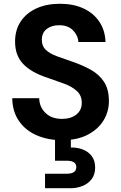

<svg xmlns="http://www.w3.org/2000/svg" viewBox="-20 -732 644 1019"><path d="M310 12Q234 12 174.5 -14Q115 -40 80.5 -90Q46 -140 45 -211H188Q189 -164 221.5 -132.5Q254 -101 309 -101Q356 -101 385 -124Q414 -147 414 -186Q414 -225 388.5 -248.5Q363 -272 321.5 -287.5Q280 -303 230 -320Q147 -347 103.5 -392Q60 -437 60 -511Q60 -574 90.5 -619Q121 -664 174.5 -688Q228 -712 298 -712Q369 -712 422.5 -687.5Q476 -663 507 -617Q538 -571 540 -509H396Q394 -544 367.5 -571Q341 -598 296 -598Q256 -599 229 -579Q202 -559 202 -520Q202 -487 223.5 -467Q245 -447 282 -433.5Q319 -420 366 -404Q418 -386 461.5 -362Q505 -338 531.5 -298.5Q558 -259 558 -195Q558 -140 529.5 -93Q501 -46 445.5 -17Q390 12 310 12ZM219 267V190H334Q385 190 385 155Q385 121 334 121H272V-4H356V51Q389 50 418.5 61Q448 72 466.5 96Q485 120 485 157Q485 194 466.5 218.5Q448 243 418 255Q388 267 354 267Z"/></svg>

Font: DM Sans
Style: Bold
Weight: 700
Designer: Colophon Foundry, Jonny Pinhorn
Foundry: Colophon Foundry
Version: Version 4.004; ttfautohint (v1.8.4.7-5d5b)